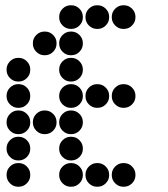

<svg xmlns="http://www.w3.org/2000/svg" viewBox="-20 -715 640 730"><path d="M249 -695Q231 -695 218 -682Q205 -669 205 -651V-649Q205 -631 218 -618Q231 -605 249 -605H251Q269 -605 282 -618Q295 -631 295 -649V-651Q295 -669 282 -682Q269 -695 251 -695ZM349 -695Q331 -695 318 -682Q305 -669 305 -651V-649Q305 -631 318 -618Q331 -605 349 -605H351Q369 -605 382 -618Q395 -631 395 -649V-651Q395 -669 382 -682Q369 -695 351 -695ZM449 -695Q431 -695 418 -682Q405 -669 405 -651V-649Q405 -631 418 -618Q431 -605 449 -605H451Q469 -605 482 -618Q495 -631 495 -649V-651Q495 -669 482 -682Q469 -695 451 -695ZM149 -595Q131 -595 118 -582Q105 -569 105 -551V-549Q105 -531 118 -518Q131 -505 149 -505H151Q169 -505 182 -518Q195 -531 195 -549V-551Q195 -569 182 -582Q169 -595 151 -595ZM249 -595Q231 -595 218 -582Q205 -569 205 -551V-549Q205 -531 218 -518Q231 -505 249 -505H251Q269 -505 282 -518Q295 -531 295 -549V-551Q295 -569 282 -582Q269 -595 251 -595ZM49 -495Q31 -495 18 -482Q5 -469 5 -451V-449Q5 -431 18 -418Q31 -405 49 -405H51Q69 -405 82 -418Q95 -431 95 -449V-451Q95 -469 82 -482Q69 -495 51 -495ZM249 -495Q231 -495 218 -482Q205 -469 205 -451V-449Q205 -431 218 -418Q231 -405 249 -405H251Q269 -405 282 -418Q295 -431 295 -449V-451Q295 -469 282 -482Q269 -495 251 -495ZM49 -395Q31 -395 18 -382Q5 -369 5 -351V-349Q5 -331 18 -318Q31 -305 49 -305H51Q69 -305 82 -318Q95 -331 95 -349V-351Q95 -369 82 -382Q69 -395 51 -395ZM249 -395Q231 -395 218 -382Q205 -369 205 -351V-349Q205 -331 218 -318Q231 -305 249 -305H251Q269 -305 282 -318Q295 -331 295 -349V-351Q295 -369 282 -382Q269 -395 251 -395ZM349 -395Q331 -395 318 -382Q305 -369 305 -351V-349Q305 -331 318 -318Q331 -305 349 -305H351Q369 -305 382 -318Q395 -331 395 -349V-351Q395 -369 382 -382Q369 -395 351 -395ZM449 -395Q431 -395 418 -382Q405 -369 405 -351V-349Q405 -331 418 -318Q431 -305 449 -305H451Q469 -305 482 -318Q495 -331 495 -349V-351Q495 -369 482 -382Q469 -395 451 -395ZM49 -295Q31 -295 18 -282Q5 -269 5 -251V-249Q5 -231 18 -218Q31 -205 49 -205H51Q69 -205 82 -218Q95 -231 95 -249V-251Q95 -269 82 -282Q69 -295 51 -295ZM149 -295Q131 -295 118 -282Q105 -269 105 -251V-249Q105 -231 118 -218Q131 -205 149 -205H151Q169 -205 182 -218Q195 -231 195 -249V-251Q195 -269 182 -282Q169 -295 151 -295ZM249 -295Q231 -295 218 -282Q205 -269 205 -251V-249Q205 -231 218 -218Q231 -205 249 -205H251Q269 -205 282 -218Q295 -231 295 -249V-251Q295 -269 282 -282Q269 -295 251 -295ZM49 -195Q31 -195 18 -182Q5 -169 5 -151V-149Q5 -131 18 -118Q31 -105 49 -105H51Q69 -105 82 -118Q95 -131 95 -149V-151Q95 -169 82 -182Q69 -195 51 -195ZM249 -195Q231 -195 218 -182Q205 -169 205 -151V-149Q205 -131 218 -118Q231 -105 249 -105H251Q269 -105 282 -118Q295 -131 295 -149V-151Q295 -169 282 -182Q269 -195 251 -195ZM49 -95Q31 -95 18 -82Q5 -69 5 -51V-49Q5 -31 18 -18Q31 -5 49 -5H51Q69 -5 82 -18Q95 -31 95 -49V-51Q95 -69 82 -82Q69 -95 51 -95ZM249 -95Q231 -95 218 -82Q205 -69 205 -51V-49Q205 -31 218 -18Q231 -5 249 -5H251Q269 -5 282 -18Q295 -31 295 -49V-51Q295 -69 282 -82Q269 -95 251 -95ZM349 -95Q331 -95 318 -82Q305 -69 305 -51V-49Q305 -31 318 -18Q331 -5 349 -5H351Q369 -5 382 -18Q395 -31 395 -49V-51Q395 -69 382 -82Q369 -95 351 -95ZM449 -95Q431 -95 418 -82Q405 -69 405 -51V-49Q405 -31 418 -18Q431 -5 449 -5H451Q469 -5 482 -18Q495 -31 495 -49V-51Q495 -69 482 -82Q469 -95 451 -95Z"/></svg>

Font: Doto Black Rounded Black
Style: Regular
Weight: 900
Monospace: yes
Version: Version 1.000